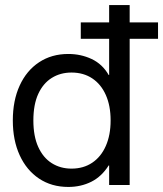

<svg xmlns="http://www.w3.org/2000/svg" viewBox="-20 -739 651 767"><path d="M252.9 7.8Q186 7.8 136 -25.6Q85.9 -59.1 58.6 -118.9Q31.2 -178.7 31.2 -257.8Q31.2 -337.4 58.6 -397.2Q85.9 -457 136 -490.2Q186 -523.4 252.9 -523.4Q303.2 -523.4 346.2 -503.2Q389.2 -482.9 414.1 -439.5H416V-718.8H498V0H416V-78.1H414.1Q386.2 -33.7 344.7 -12.9Q303.2 7.8 252.9 7.8ZM265.6 -65.4Q313.5 -65.4 348.6 -89.1Q383.8 -112.8 402.8 -156.2Q421.9 -199.7 421.9 -257.8Q421.9 -316.4 402.8 -359.4Q383.8 -402.3 348.6 -425.8Q313.5 -449.2 265.6 -449.2Q221.2 -449.2 186.8 -427.7Q152.3 -406.2 132.8 -363.8Q113.3 -321.3 113.3 -257.8Q113.3 -194.8 132.8 -151.9Q152.3 -108.9 186.8 -87.2Q221.2 -65.4 265.6 -65.4ZM302.7 -584V-649.4H611.3V-584Z"/></svg>

Font: Inter Display V
Style: Regular
Weight: 400
Designer: Rasmus Andersson
Foundry: rsms
Version: Version 3.015;git-src